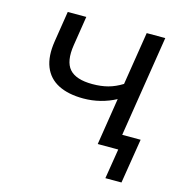

<svg xmlns="http://www.w3.org/2000/svg" viewBox="-97 -589 757 805"><g transform="rotate(15 282.0 -186.0)"><path d="M431.7 130 452.7 0H366.5L376.8 -63.8H532.8L501.6 130ZM363.7 0 395.8 -203.6Q364.7 -186.9 329 -177.8Q293.3 -168.7 254.9 -168.7Q190.1 -168.7 146.7 -190.8Q103.3 -213 85.4 -257.6Q67.5 -302.2 78 -369.1L99 -502.3H179.5L159.5 -375.3Q147.9 -302.3 176.4 -269.5Q205 -236.8 276.5 -236.8Q314 -236.8 344.3 -244.9Q374.7 -253 405.1 -271.9L441.7 -502.3H522.3L442.8 0Z"/></g></svg>

Font: Mulish ExtraLight
Style: Italic
Weight: 200
Italic angle: -9°
Designer: Vernon Adams
Foundry: Vernon Adams
Version: Version 3.603